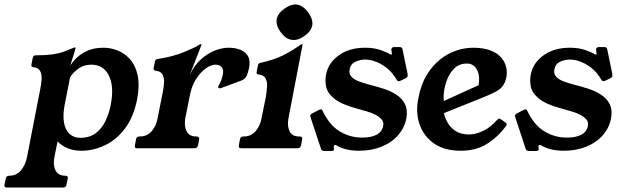

<svg xmlns="http://www.w3.org/2000/svg" viewBox="-85 -665 2798 861"><path d="M230 -371Q237 -383 255 -402Q273 -421 304 -436Q335 -451 380 -451Q410 -451 441.5 -439Q473 -427 497.5 -400Q522 -373 532 -328.5Q542 -284 530 -220Q514 -139 475 -88Q436 -37 384.5 -13Q333 11 280 11Q246 11 219 0Q192 -11 173 -31L159 40Q152 75 164 99Q176 123 208 123Q221 123 219 136L213 163Q211 176 198 176H-54Q-67 176 -65 163L-59 136Q-57 123 -43 123Q-11 123 9 99Q29 75 36 40L95 -263Q100 -287 101.5 -309Q103 -331 95 -346.5Q87 -362 63 -364Q54 -365 56 -376L62 -406Q64 -417 76 -417Q120 -417 149 -421Q178 -425 200 -433Q222 -441 245 -451Q247 -452 249.5 -452Q252 -452 253 -452H254Q255 -452 254 -450Q254 -449 253 -445Q252 -441 247 -425Q242 -409 230 -371ZM205 -195Q196 -148 202 -115Q208 -82 227 -64.5Q246 -47 275 -47Q317 -47 344.5 -68Q372 -89 388 -122.5Q404 -156 411 -192Q428 -276 403.5 -325.5Q379 -375 325 -375Q289 -375 263.5 -355Q238 -335 229 -317Z M530 0Q517 0 520 -13L525 -40Q527 -53 540 -53H542Q575 -53 595.5 -77Q616 -101 622 -136L644 -247Q649 -271 650.5 -293Q652 -315 644 -330.5Q636 -346 612 -348Q602 -349 604 -360L610 -390Q612 -400 625 -401Q690 -411 739 -431Q788 -451 808 -464Q813 -467 816 -467H817Q819 -467 819 -465L766 -329Q788 -375 819 -401.5Q850 -428 881.5 -439.5Q913 -451 939 -451Q988 -451 1014.5 -428.5Q1041 -406 1032 -361Q1028 -341 1021.5 -326Q1015 -311 998 -304L909 -271Q906 -270 904.5 -269.5Q903 -269 900 -269Q892 -269 894 -277Q894 -279 895 -281Q896 -283 897 -285Q905 -298 908.5 -309Q912 -320 914 -329Q919 -353 909 -364Q899 -375 881 -375Q861 -375 837.5 -358Q814 -341 794 -310Q774 -279 766 -235L746 -136Q740 -101 751.5 -77Q763 -53 795 -53H796Q810 -53 808 -40L803 -13Q800 0 786 0Z M1259 -53Q1272 -53 1270 -40L1265 -13Q1262 0 1247 0H998Q983 0 986 -13L991 -40Q993 -53 1006 -53H1008Q1041 -53 1061.5 -77Q1082 -101 1088 -136L1107 -229Q1111 -254 1112.5 -276Q1114 -298 1106 -313.5Q1098 -329 1074 -331Q1064 -332 1066 -343L1072 -373Q1073 -378 1076.5 -380.5Q1080 -383 1087 -384Q1144 -397 1182.5 -416Q1221 -435 1264 -465Q1268 -467 1270 -467H1271Q1273 -467 1272 -465L1209 -137Q1202 -102 1213 -77.5Q1224 -53 1256 -53ZM1250 -644Q1277 -638 1299 -607Q1320 -576 1315 -550Q1309 -523 1278 -502Q1247 -481 1220 -487Q1195 -491 1172 -523Q1151 -553 1156 -580Q1162 -607 1193 -628Q1224 -649 1250 -644Z M1713 -304Q1707 -301 1704 -301Q1697 -301 1694 -307Q1674 -341 1649 -360.5Q1624 -380 1599 -389Q1574 -398 1553 -398Q1530 -398 1508.5 -388Q1487 -378 1483 -353Q1479 -334 1491 -321Q1503 -308 1524.5 -300Q1546 -292 1569 -286Q1601 -278 1634 -267.5Q1667 -257 1693 -240Q1719 -223 1731.5 -197Q1744 -171 1737 -133Q1729 -92 1700.5 -59Q1672 -26 1626.5 -7.5Q1581 11 1524 11Q1497 11 1471.5 5.5Q1446 0 1426 -12Q1421 -15 1419 -15Q1413 -15 1412 -9Q1411 -8 1411.5 -6Q1412 -4 1412 -2Q1413 4 1413 5Q1412 12 1401 12H1369Q1359 12 1355 4L1308 -138Q1306 -144 1306 -146Q1308 -153 1316 -157L1345 -172Q1352 -175 1354 -175Q1359 -175 1362 -167Q1393 -103 1439 -75.5Q1485 -48 1539 -48Q1580 -48 1604 -61Q1628 -74 1633 -99Q1637 -116 1627 -128.5Q1617 -141 1599.5 -150Q1582 -159 1559.5 -165.5Q1537 -172 1516 -178Q1445 -197 1414 -222.5Q1383 -248 1377.5 -276Q1372 -304 1377 -330Q1387 -383 1434.5 -417Q1482 -451 1552 -451Q1592 -451 1622 -440.5Q1652 -430 1663 -422Q1667 -420 1669 -420Q1672 -420 1672 -423Q1673 -425 1672 -428Q1671 -431 1671 -435Q1670 -439 1670 -441.5Q1670 -444 1670 -445Q1672 -454 1684 -454H1707Q1718 -454 1720 -444L1743 -333Q1743 -330 1743 -328Q1743 -326 1743 -324Q1742 -318 1734 -314Z M2183 -98Q2146 -49 2097.5 -19Q2049 11 1981 11Q1908 11 1861.5 -21.5Q1815 -54 1796.5 -107.5Q1778 -161 1791 -224Q1802 -285 1828.5 -328.5Q1855 -372 1889.5 -399Q1924 -426 1962 -438.5Q2000 -451 2036 -451Q2083 -451 2114 -439Q2145 -427 2162 -407.5Q2179 -388 2184.5 -365Q2190 -342 2186 -320Q2181 -295 2169.5 -279.5Q2158 -264 2137.5 -253.5Q2117 -243 2086 -230L1849 -135L1850 -187L2123 -311L2040 -225Q2062 -268 2063.5 -303Q2065 -338 2050 -359Q2035 -380 2009 -380Q1974 -380 1952 -358Q1930 -336 1918.5 -304.5Q1907 -273 1905 -243.5Q1903 -214 1908 -200L1904 -170Q1907 -143 1920.5 -118Q1934 -93 1958 -77.5Q1982 -62 2019 -62Q2048 -62 2081.5 -78Q2115 -94 2143 -126Q2152 -137 2160 -131L2184 -114Q2191 -109 2183 -98Z M2631 -304Q2625 -301 2622 -301Q2615 -301 2612 -307Q2592 -341 2567 -360.5Q2542 -380 2517 -389Q2492 -398 2471 -398Q2448 -398 2426.5 -388Q2405 -378 2401 -353Q2397 -334 2409 -321Q2421 -308 2442.5 -300Q2464 -292 2487 -286Q2519 -278 2552 -267.5Q2585 -257 2611 -240Q2637 -223 2649.5 -197Q2662 -171 2655 -133Q2647 -92 2618.5 -59Q2590 -26 2544.5 -7.5Q2499 11 2442 11Q2415 11 2389.5 5.5Q2364 0 2344 -12Q2339 -15 2337 -15Q2331 -15 2330 -9Q2329 -8 2329.5 -6Q2330 -4 2330 -2Q2331 4 2331 5Q2330 12 2319 12H2287Q2277 12 2273 4L2226 -138Q2224 -144 2224 -146Q2226 -153 2234 -157L2263 -172Q2270 -175 2272 -175Q2277 -175 2280 -167Q2311 -103 2357 -75.5Q2403 -48 2457 -48Q2498 -48 2522 -61Q2546 -74 2551 -99Q2555 -116 2545 -128.5Q2535 -141 2517.5 -150Q2500 -159 2477.5 -165.5Q2455 -172 2434 -178Q2363 -197 2332 -222.5Q2301 -248 2295.5 -276Q2290 -304 2295 -330Q2305 -383 2352.5 -417Q2400 -451 2470 -451Q2510 -451 2540 -440.5Q2570 -430 2581 -422Q2585 -420 2587 -420Q2590 -420 2590 -423Q2591 -425 2590 -428Q2589 -431 2589 -435Q2588 -439 2588 -441.5Q2588 -444 2588 -445Q2590 -454 2602 -454H2625Q2636 -454 2638 -444L2661 -333Q2661 -330 2661 -328Q2661 -326 2661 -324Q2660 -318 2652 -314Z"/></svg>

Font: Young Serif Light
Style: Italic
Weight: 300
Italic angle: -10.979°
Designer: Bastien Sozeau
Foundry: NBR — Bastien Sozeau
Version: Version 5.001